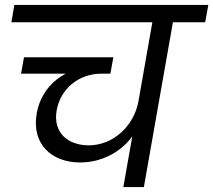

<svg xmlns="http://www.w3.org/2000/svg" viewBox="-20 -760 866 780"><path d="M813.5 -669.6 826.3 -740H38.3L26.2 -669.6ZM305.9 -99.9C434.4 -99.9 544.6 -191.8 563.6 -316.4L542.1 -346.4C523.3 -249.2 442.2 -170.3 341.1 -169.5C256.8 -169.5 193.7 -220.4 210.4 -312.7C225.9 -397.5 297.4 -460.8 393.4 -460.8L374.5 -490.4C244.9 -490.4 148.9 -412 129.2 -299.8C106.9 -174.1 190.6 -99.9 305.9 -99.9ZM428.5 -460.8 440.5 -527.4H77.5L65.4 -460.8ZM564.5 0 685.2 -685.2H601.7L481.1 0Z"/></svg>

Font: Poppins Devanagari Thin
Style: Italic
Weight: 100
Italic angle: -10°
Designer: Ninad Kale (Devanagari), Jonny Pinhorn (Latin)
Foundry: Indian Type Foundry
Version: 4.005